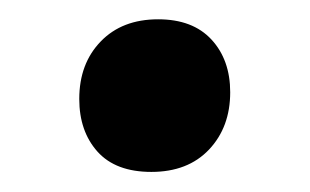

<svg xmlns="http://www.w3.org/2000/svg" viewBox="-20 -164 315 195"><path d="M133.7 10.6Q97.5 10.6 79 -10Q60.5 -30.7 60.5 -63.5Q60.5 -99.4 82.3 -121.9Q104 -144.4 140.6 -144.4Q175.8 -144.4 194.8 -123.8Q213.8 -103.2 213.8 -70.3Q213.8 -34.9 192.3 -12.1Q170.8 10.6 133.7 10.6Z"/></svg>

Font: Alegreya
Style: Regular
Weight: 400
Designer: Juan Pablo del Peral
Foundry: Huerta Tipografica
Version: Version 2.009